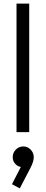

<svg xmlns="http://www.w3.org/2000/svg" viewBox="-20 -728 252 1058"><path d="M71 0V-708H141V0ZM89 310 46 287 103 176 129 170Q125 179 118 185.5Q111 192 100 192Q81 192 65.5 176.5Q50 161 50 138Q50 114 67 96.5Q84 79 109 79Q132 79 149 96.5Q166 114 166 138Q166 148 162.5 161.5Q159 175 148 197Z"/></svg>

Font: Outfit Thin Light
Style: Regular
Weight: 300
Version: Version 1.100;gftools[0.9.27]